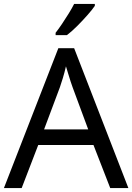

<svg xmlns="http://www.w3.org/2000/svg" viewBox="-20 -964 679 984"><path d="M545 0 459 -221H176L91 0H0L279 -717H360L638 0ZM352 -517Q349 -525 342 -546Q335 -567 328.5 -589.5Q322 -612 318 -624Q311 -593 302 -563.5Q293 -534 287 -517L206 -301H432ZM466 -934Q454 -916 429 -887.5Q404 -859 375.5 -830.5Q347 -802 323 -784H265V-796Q280 -815 297.5 -841Q315 -867 332 -894.5Q349 -922 360 -944H466Z"/></svg>

Font: Noto Sans Tai Viet
Style: Regular
Weight: 400
Designer: Monotype Design Team
Foundry: Monotype Imaging Inc.
Version: Version 2.003; ttfautohint (v1.8.4.7-5d5b)